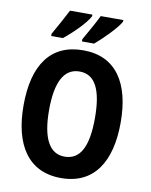

<svg xmlns="http://www.w3.org/2000/svg" viewBox="-100 -1006 853 1088"><g transform="rotate(10 326.5 -461.5)"><path d="M520 -924V-933H390C375 -901 341 -840 310 -786V-773H380C425 -811 500 -885 520 -924ZM342 -924V-933H213C197 -901 165 -842 133 -786V-773H200C252 -814 322 -883 342 -924ZM606 -358C606 -583 517 -725 327 -725C140 -725 47 -593 47 -359C47 -134 137 10 327 10C517 10 606 -133 606 -358ZM194 -358C194 -518 237 -603 327 -603C417 -603 458 -520 458 -358C458 -196 417 -113 326 -113C237 -113 194 -199 194 -358Z"/></g></svg>

Font: Noto Sans Lao Looped Condensed
Style: Bold
Weight: 700
Width: 3
Designer: Mark Frömberg, Ben Mitchell
Foundry: The Fontpad Ltd
Version: Version 1.002